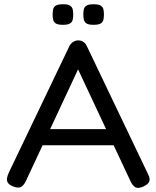

<svg xmlns="http://www.w3.org/2000/svg" viewBox="-20 -880 744 913"><path d="M683.2 -53.5Q690.8 -39.2 691.4 -28.4Q692 -17.5 685.1 -9.4Q678.2 -1.2 663 6.5Q639 17.5 625.4 11.2Q611.8 5 600.8 -17.8L351.2 -550.2L103 -19Q91.8 4 78.1 9.9Q64.5 15.8 40 5.5Q24.8 -1.2 18.1 -10.1Q11.5 -19 13.2 -31.8Q15 -44.5 23.2 -61.8L310.2 -661.2Q316.2 -673.2 327.8 -680.6Q339.2 -688 352.2 -688Q361.2 -688 368.9 -684.9Q376.5 -681.8 382.8 -675.8Q389 -669.8 393.2 -660.2ZM163.2 -189.2 197.2 -265.8H507L540.2 -189.2ZM424.8 -762Q400.5 -762 390.5 -769.1Q380.5 -776.2 378.4 -788Q376.2 -799.8 376.2 -811.5Q376.2 -824 378.4 -834.9Q380.5 -845.8 390.6 -852.8Q400.8 -859.8 425 -859.8Q450 -859.8 460 -852.6Q470 -845.5 472.1 -834.1Q474.2 -822.8 474.2 -811Q474.2 -799.5 472.1 -787.9Q470 -776.2 460 -769.1Q450 -762 424.8 -762ZM279.5 -762Q254.5 -762 244.5 -769.1Q234.5 -776.2 232.4 -788Q230.2 -799.8 230.2 -811.5Q230.5 -824 232.5 -834.9Q234.5 -845.8 244.6 -852.8Q254.8 -859.8 279.8 -859.8Q304 -859.8 314 -852.6Q324 -845.5 326.1 -834.1Q328.2 -822.8 328.2 -811Q328.2 -799.5 326.1 -787.9Q324 -776.2 314 -769.1Q304 -762 279.5 -762Z"/></svg>

Font: Fredoka Light
Style: Regular
Weight: 300
Designer: Ben Nathan
Foundry: Milena B. Brandão, Ben Nathan
Version: Version 2.001